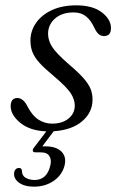

<svg xmlns="http://www.w3.org/2000/svg" viewBox="-20 -483 445 719"><path d="M175.5 -20Q213 -20 236.5 -39Q260 -58 260 -88Q260 -110.5 244.8 -134Q229.5 -157.5 181.5 -198Q147 -226.5 128 -247.5Q109 -268.5 101.5 -288Q94 -307.5 94 -331.5Q94 -367 114.8 -397Q135.5 -427 174 -445Q212.5 -463 265.5 -463Q327 -463 361.2 -436.8Q395.5 -410.5 395.5 -378.5Q396 -348 369.5 -348Q358 -348 349.5 -355.2Q341 -362.5 332.5 -380.5Q320 -407.5 301.8 -422Q283.5 -436.5 255.5 -436.5Q212 -436.5 186 -413.5Q160 -390.5 160 -356.5Q160 -332 174.8 -308.2Q189.5 -284.5 237 -243Q273 -212.5 292.2 -190.8Q311.5 -169 319 -150.5Q326.5 -132 326.5 -110Q326.5 -62 287.8 -29Q249 4 181 8.5L138.5 65Q143.5 65 149 65Q191 65 210.5 85Q230 105 221.5 138Q212 173 180.8 194.5Q149.5 216 107 216Q70.5 216 49.8 200Q29 184 33.5 160.5Q37.5 146.5 50 146Q61 145.5 62 155.5Q62 175 76.2 183Q90.5 191 109.5 191Q155 191 168 138.5Q174 116 165.2 101.8Q156.5 87.5 132 87.5H114Q103.5 87.5 102.8 81.8Q102 76 108.5 68L153.5 9Q92 6.5 56 -23Q20 -52.5 20 -85.5Q20.5 -116 45 -116Q56 -116 65.5 -108.2Q75 -100.5 84 -82.5Q101.5 -49 124.8 -34.5Q148 -20 175.5 -20Z"/></svg>

Font: Fraunces 9pt Light
Style: Italic
Weight: 300
Italic angle: -16°
Version: Version 1.000;[0bf87f6ff]